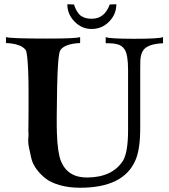

<svg xmlns="http://www.w3.org/2000/svg" viewBox="-20 -867 793 901"><path d="M296 -847 327 -846Q340 -807 359.5 -793Q379 -779 410 -779Q471 -779 495 -846Q496 -846 509 -846.5Q522 -847 526 -847Q526 -800 492 -765.5Q458 -731 410 -731Q364 -731 330 -765.5Q296 -800 296 -847ZM745 -664Q674 -661 653 -632Q646 -623 642.5 -609.5Q639 -596 638.5 -583Q638 -570 638 -539V-265Q638 -167 616 -116Q561 14 356 14Q303 14 261 2Q219 -10 194.5 -29Q170 -48 151.5 -73Q133 -98 127 -124Q121 -150 116 -174.5Q111 -199 113 -218.5Q115 -238 113 -250Q113 -251 113.5 -284Q114 -317 114 -353.5Q114 -390 114 -439Q114 -488 112.5 -527Q111 -566 108 -596.5Q105 -627 100 -633Q78 -662 8 -665V-693Q25 -686 201 -686Q339 -686 356 -693V-665Q286 -662 264 -633Q251 -616 248 -454Q245 -292 247 -243Q250 -151 266 -111Q298 -33 390 -34Q508 -35 558 -114Q581 -155 581 -256V-539Q581 -613 564 -636Q558 -645 549.5 -651Q541 -657 529.5 -659.5Q518 -662 511.5 -663Q505 -664 491.5 -664Q478 -664 476 -664V-693Q492 -685 611 -685Q728 -685 745 -693Z"/></svg>

Font: GFS Artemisia
Style: Bold
Weight: 700
Designer: Designed by Takis Katsoulidis.
Foundry: Designed by Takis Katsoulidis.
Version: Version 1.0